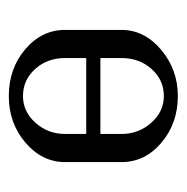

<svg xmlns="http://www.w3.org/2000/svg" viewBox="-14 -410 424 436"><g transform="rotate(90 198.0 -192.0)"><path d="M47.9 -127.9V-255.9Q47.9 -307.6 92.8 -345.7Q137.7 -383.8 198.2 -383.8Q260.3 -383.8 304.2 -346.4Q348.1 -309.1 348.1 -255.9V-127.9Q348.1 -75.7 304 -37.8Q259.8 0 198.2 0Q135.7 0 91.8 -37.4Q47.9 -74.7 47.9 -127.9ZM111.8 -127.9Q111.8 -87.4 136.7 -59.8Q161.6 -32.2 198.2 -32.2Q233.4 -32.2 258.8 -60.5Q284.2 -88.9 284.2 -127.9V-175.8H111.8ZM111.8 -208H284.2V-255.9Q284.2 -294.9 258.8 -323.5Q233.4 -352.1 198.2 -352.1Q161.6 -352.1 136.7 -324.2Q111.8 -296.4 111.8 -255.9Z"/></g></svg>

Font: Gawaa
Style: Regular
Weight: 400
Designer: T. Christopher White
Version: Version 1.0